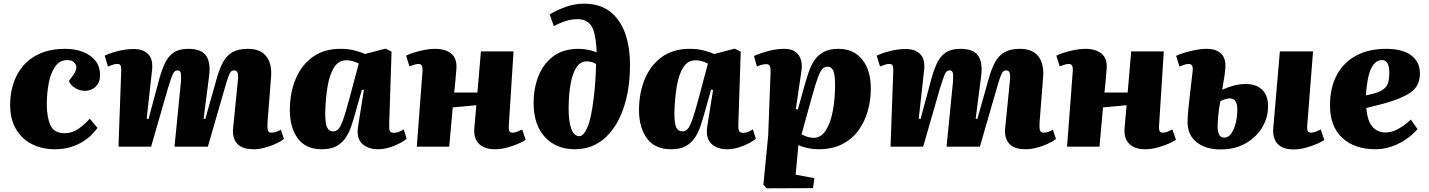

<svg xmlns="http://www.w3.org/2000/svg" viewBox="-20 -796 7758 1042"><path d="M335 -531Q386 -531 428.5 -515Q471 -499 497 -467.5Q523 -436 523 -387Q523 -349 499.5 -326Q476 -303 440 -303Q415 -303 389.5 -317.5Q364 -332 354 -356L377 -388Q403 -424 390 -447Q377 -470 346 -470Q304 -470 279.5 -435Q255 -400 244.5 -345Q234 -290 234 -230Q234 -161 253.5 -117Q273 -73 330 -73Q372 -73 406.5 -97.5Q441 -122 467 -152L509 -102Q500 -89 482 -69.5Q464 -50 435.5 -31Q407 -12 367.5 1Q328 14 277 14Q209 14 154 -13.5Q99 -41 67 -95Q35 -149 35 -228Q35 -288 52.5 -342.5Q70 -397 106.5 -439.5Q143 -482 199.5 -506.5Q256 -531 335 -531Z M962 -353Q964 -383 961.5 -398.5Q959 -414 943 -414Q927 -414 918 -394Q909 -374 892 -319L800 0H623L638 -415Q638 -435 633.5 -442Q629 -449 615 -449Q604 -449 591.5 -444.5Q579 -440 566 -435L548 -494Q577 -508 620.5 -519Q664 -530 705 -530Q758 -530 785 -501.5Q812 -473 805 -413L776 -152L786 -150L844 -366Q858 -417 875.5 -454Q893 -491 922.5 -511Q952 -531 1002 -531Q1071 -531 1097.5 -495Q1124 -459 1115 -385L1085 -152L1094 -150L1155 -366Q1170 -420 1189.5 -457Q1209 -494 1241 -512.5Q1273 -531 1325 -531Q1394 -531 1425.5 -490Q1457 -449 1451 -377L1432 -134Q1430 -103 1434 -89.5Q1438 -76 1454 -76Q1476 -76 1504 -92L1521 -42Q1504 -28 1475 -15Q1446 -2 1415 6Q1384 14 1358 14Q1293 14 1266.5 -17Q1240 -48 1245 -99L1271 -359Q1274 -391 1269 -402.5Q1264 -414 1250 -414Q1240 -414 1233 -406.5Q1226 -399 1218 -376.5Q1210 -354 1197 -308L1108 0H927Z M2092 -119Q2091 -98 2095.5 -86.5Q2100 -75 2119 -75Q2132 -75 2146.5 -81Q2161 -87 2171 -94L2187 -43Q2175 -32 2150.5 -19Q2126 -6 2094.5 4Q2063 14 2031 14Q1978 14 1946 -15.5Q1914 -45 1923 -108L1955 -308L1944 -309L1910 -189Q1899 -148 1886.5 -111.5Q1874 -75 1855 -47Q1836 -19 1805.5 -2.5Q1775 14 1727 14Q1639 14 1596 -45Q1553 -104 1553 -197Q1553 -293 1585 -368.5Q1617 -444 1678 -487.5Q1739 -531 1828 -531Q1873 -531 1907 -521.5Q1941 -512 1961 -503L2072 -532L2105 -516ZM1788 -83Q1805 -83 1817 -96Q1829 -109 1842.5 -147Q1856 -185 1876 -260L1927 -451Q1914 -458 1896 -463.5Q1878 -469 1861 -469Q1818 -469 1793.5 -431Q1769 -393 1758 -328Q1747 -263 1745 -183Q1745 -124 1755.5 -103.5Q1766 -83 1788 -83Z M2565 -225 2437 -213 2418 0H2242L2273 -410Q2276 -449 2252 -449Q2242 -449 2230.5 -445.5Q2219 -442 2202 -436L2184 -494Q2197 -501 2223 -509.5Q2249 -518 2280.5 -524.5Q2312 -531 2340 -531Q2397 -531 2429 -505Q2461 -479 2457 -423Q2455 -390 2451.5 -358Q2448 -326 2445 -294H2571L2590 -517H2767L2741 -110Q2740 -93 2744.5 -84.5Q2749 -76 2762 -76Q2774 -76 2786.5 -81Q2799 -86 2814 -93L2833 -37Q2820 -28 2792.5 -16Q2765 -4 2731.5 5Q2698 14 2667 14Q2609 14 2579.5 -15.5Q2550 -45 2554 -98Z M2963 -718Q3004 -742 3051.5 -759Q3099 -776 3149 -776Q3234 -776 3289 -734.5Q3344 -693 3371.5 -618.5Q3399 -544 3399 -443Q3399 -310 3363 -206.5Q3327 -103 3260 -44.5Q3193 14 3100 14Q2998 14 2937 -52.5Q2876 -119 2876 -238Q2876 -316 2902 -382.5Q2928 -449 2982 -490Q3036 -531 3122 -531Q3144 -531 3172 -525.5Q3200 -520 3218 -512Q3217 -532 3215.5 -554Q3214 -576 3209 -597Q3196 -692 3115 -692Q3080 -692 3047 -681Q3014 -670 2986 -654ZM3124 -57Q3148 -57 3168.5 -106Q3189 -155 3202 -263Q3208 -311 3211 -357.5Q3214 -404 3215 -449Q3203 -456 3190.5 -459.5Q3178 -463 3163 -463Q3130 -463 3108.5 -430.5Q3087 -398 3076.5 -340Q3066 -282 3066 -205Q3066 -134 3081 -95.5Q3096 -57 3124 -57Z M3987 -119Q3986 -98 3990.5 -86.5Q3995 -75 4014 -75Q4027 -75 4041.5 -81Q4056 -87 4066 -94L4082 -43Q4070 -32 4045.5 -19Q4021 -6 3989.5 4Q3958 14 3926 14Q3873 14 3841 -15.5Q3809 -45 3818 -108L3850 -308L3839 -309L3805 -189Q3794 -148 3781.5 -111.5Q3769 -75 3750 -47Q3731 -19 3700.5 -2.5Q3670 14 3622 14Q3534 14 3491 -45Q3448 -104 3448 -197Q3448 -293 3480 -368.5Q3512 -444 3573 -487.5Q3634 -531 3723 -531Q3768 -531 3802 -521.5Q3836 -512 3856 -503L3967 -532L4000 -516ZM3683 -83Q3700 -83 3712 -96Q3724 -109 3737.5 -147Q3751 -185 3771 -260L3822 -451Q3809 -458 3791 -463.5Q3773 -469 3756 -469Q3713 -469 3688.5 -431Q3664 -393 3653 -328Q3642 -263 3640 -183Q3640 -124 3650.5 -103.5Q3661 -83 3683 -83Z M4162 -401Q4163 -427 4158 -437.5Q4153 -448 4138 -448Q4127 -448 4112 -444Q4097 -440 4088 -435L4072 -492Q4099 -505 4145.5 -518Q4192 -531 4237 -531Q4291 -531 4314.5 -496.5Q4338 -462 4329 -408L4299 -204L4310 -202L4343 -320Q4355 -363 4367.5 -401Q4380 -439 4399.5 -468Q4419 -497 4450 -514Q4481 -531 4530 -531Q4612 -531 4659 -473.5Q4706 -416 4706 -315Q4706 -251 4689 -192Q4672 -133 4637.5 -86.5Q4603 -40 4549.5 -13Q4496 14 4423 14Q4393 14 4362.5 7.5Q4332 1 4313 -9L4298 152L4400 171L4392 225L4140 226L4123 206L4149 -60ZM4471 -434Q4456 -434 4444.5 -423.5Q4433 -413 4419.5 -377.5Q4406 -342 4386 -269L4330 -67Q4365 -48 4396 -48Q4435 -48 4461 -87.5Q4487 -127 4499.5 -193Q4512 -259 4512 -336Q4512 -389 4502.5 -411.5Q4493 -434 4471 -434Z M5152 -353Q5154 -383 5151.5 -398.5Q5149 -414 5133 -414Q5117 -414 5108 -394Q5099 -374 5082 -319L4990 0H4813L4828 -415Q4828 -435 4823.5 -442Q4819 -449 4805 -449Q4794 -449 4781.5 -444.5Q4769 -440 4756 -435L4738 -494Q4767 -508 4810.5 -519Q4854 -530 4895 -530Q4948 -530 4975 -501.5Q5002 -473 4995 -413L4966 -152L4976 -150L5034 -366Q5048 -417 5065.5 -454Q5083 -491 5112.5 -511Q5142 -531 5192 -531Q5261 -531 5287.5 -495Q5314 -459 5305 -385L5275 -152L5284 -150L5345 -366Q5360 -420 5379.5 -457Q5399 -494 5431 -512.5Q5463 -531 5515 -531Q5584 -531 5615.5 -490Q5647 -449 5641 -377L5622 -134Q5620 -103 5624 -89.5Q5628 -76 5644 -76Q5666 -76 5694 -92L5711 -42Q5694 -28 5665 -15Q5636 -2 5605 6Q5574 14 5548 14Q5483 14 5456.5 -17Q5430 -48 5435 -99L5461 -359Q5464 -391 5459 -402.5Q5454 -414 5440 -414Q5430 -414 5423 -406.5Q5416 -399 5408 -376.5Q5400 -354 5387 -308L5298 0H5117Z M6094 -225 5966 -213 5947 0H5771L5802 -410Q5805 -449 5781 -449Q5771 -449 5759.5 -445.5Q5748 -442 5731 -436L5713 -494Q5726 -501 5752 -509.5Q5778 -518 5809.5 -524.5Q5841 -531 5869 -531Q5926 -531 5958 -505Q5990 -479 5986 -423Q5984 -390 5980.5 -358Q5977 -326 5974 -294H6100L6119 -517H6296L6270 -110Q6269 -93 6273.5 -84.5Q6278 -76 6291 -76Q6303 -76 6315.5 -81Q6328 -86 6343 -93L6362 -37Q6349 -28 6321.5 -16Q6294 -4 6260.5 5Q6227 14 6196 14Q6138 14 6108.5 -15.5Q6079 -45 6083 -98Z M6603 15Q6524 15 6474.5 -24Q6425 -63 6425 -134Q6425 -163 6430 -211.5Q6435 -260 6441.5 -314.5Q6448 -369 6453 -414Q6456 -449 6431 -449Q6421 -449 6408.5 -445Q6396 -441 6381 -435L6363 -493Q6374 -499 6402 -508Q6430 -517 6464 -524Q6498 -531 6528 -531Q6580 -531 6607 -505Q6634 -479 6630 -427Q6628 -399 6623 -370Q6618 -341 6613 -309Q6644 -323 6675.5 -331.5Q6707 -340 6742 -340Q6798 -340 6830 -309Q6862 -278 6862 -219Q6862 -159 6830.5 -105.5Q6799 -52 6741 -18.5Q6683 15 6603 15ZM7000 15Q6942 15 6914 -15Q6886 -45 6890 -99L6926 -517H7106L7074 -110Q7073 -93 7077.5 -84.5Q7082 -76 7096 -76Q7107 -76 7119.5 -81Q7132 -86 7148 -93L7167 -36Q7154 -27 7126.5 -15Q7099 -3 7065.5 6Q7032 15 7000 15ZM6626 -49Q6646 -49 6662 -71.5Q6678 -94 6686.5 -129Q6695 -164 6695 -202Q6695 -262 6655 -262Q6632 -262 6603 -247Q6599 -228 6595.5 -203Q6592 -178 6590 -154Q6588 -130 6588 -114Q6588 -85 6595.5 -67Q6603 -49 6626 -49Z M7502 -531Q7592 -531 7639 -495.5Q7686 -460 7686 -398Q7686 -328 7633.5 -293Q7581 -258 7483 -232L7395 -210Q7401 -139 7428.5 -108Q7456 -77 7498 -77Q7535 -77 7570.5 -97.5Q7606 -118 7637 -147L7673 -95Q7649 -67 7613.5 -42Q7578 -17 7534.5 -1.5Q7491 14 7445 14Q7331 14 7264.5 -48Q7198 -110 7198 -224Q7198 -320 7235 -389Q7272 -458 7340.5 -494.5Q7409 -531 7502 -531ZM7520 -402Q7520 -470 7479 -470Q7443 -470 7421 -423.5Q7399 -377 7393 -278L7442 -290Q7481 -301 7500.5 -323Q7520 -345 7520 -402Z"/></svg>

Font: Literata 36pt ExtraBold
Style: Italic
Weight: 800
Italic angle: -2°
Designer: Latin by Veronika Burian and Jose Scaglione. Greek by Irene Vlachou. Cyrillic by Vera Evstafieva
Foundry: TypeTogether
Version: Version 3.002